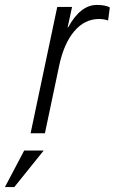

<svg xmlns="http://www.w3.org/2000/svg" viewBox="-106 -540 465 778"><path d="M126 -512H186L168 -429H170Q220 -520 286 -520Q321 -520 339 -510L332 -457Q315 -463 295 -463Q237 -463 195 -413.5Q153 -364 134 -275L76 0H18ZM-8 70H71L-48 218H-86Z"/></svg>

Font: Decalotype Light Italic
Style: Regular
Weight: 300
Italic angle: -12°
Designer: Alfredo Marco Pradil
Foundry: Alfredo Marco Pradil
Version: Version 1.0